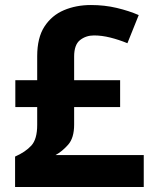

<svg xmlns="http://www.w3.org/2000/svg" viewBox="-20 -744 612 764"><path d="M342 -724Q396 -724 444.5 -712.5Q493 -701 532 -684L487 -572Q453 -586 419 -594.5Q385 -603 354 -603Q322 -603 298.5 -584.5Q275 -566 275 -519V-425H458V-318H275V-248Q275 -195 251 -168Q227 -141 201 -127H552V0H40V-121Q81 -139 104.5 -164.5Q128 -190 128 -247V-318H41V-425H128V-520Q128 -594 157 -638.5Q186 -683 234.5 -703.5Q283 -724 342 -724Z"/></svg>

Font: Noto Sans Medefaidrin
Style: Bold
Weight: 700
Designer: Dalton Maag Ltd
Foundry: Dalton Maag Ltd
Version: Version 1.002; ttfautohint (v1.8.4.7-5d5b)